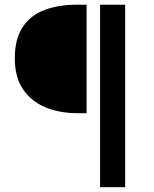

<svg xmlns="http://www.w3.org/2000/svg" viewBox="-20 -695 639 797"><path d="M395.5 82V-675.3H499.5V82ZM302.2 -225.1Q228 -225.1 169.2 -249.3Q110.4 -273.4 75.9 -324Q41.5 -374.5 41.5 -452.6Q41.5 -534.7 74.7 -583.5Q107.9 -632.3 165.3 -653.8Q222.7 -675.3 293.9 -675.3H339.4V-225.1Z"/></svg>

Font: Akatab SemiBold
Style: Regular
Weight: 600
Designer: SIL Global
Foundry: SIL Global
Version: Version 4.100